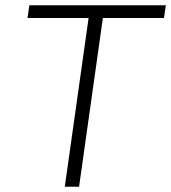

<svg xmlns="http://www.w3.org/2000/svg" viewBox="-20 -706 647 726"><path d="M225 0 315 -638H84L91 -686H607L600 -638H369L279 0Z"/></svg>

Font: Chivo Medium Thin
Style: Italic
Weight: 250
Italic angle: -8.05°
Version: Version 2.002